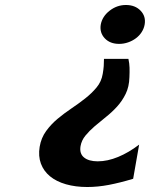

<svg xmlns="http://www.w3.org/2000/svg" viewBox="-20 -739 601 770"><path d="M495 -503Q499 -485 499.5 -467.5Q500 -450 499 -429Q498 -391 484 -362.5Q470 -334 449.5 -311.5Q429 -289 405 -270Q381 -251 359.5 -232.5Q338 -214 322.5 -195Q307 -176 303 -153Q298 -123 317 -107.5Q336 -92 372 -92Q411 -92 453.5 -109.5Q496 -127 538 -159L514 -22Q461 -6 416.5 2.5Q372 11 330 11Q283 11 244.5 0Q206 -11 180.5 -32Q155 -53 144 -83Q133 -113 139 -150Q145 -186 165 -213.5Q185 -241 211.5 -263Q238 -285 267 -304.5Q296 -324 322 -344.5Q348 -365 367.5 -388.5Q387 -412 392 -443Q395 -460 396 -474Q397 -488 397 -503ZM560 -640Q557 -624 548 -610Q539 -596 525 -585.5Q511 -575 493.5 -569Q476 -563 458 -563Q421 -563 400 -585.5Q379 -608 384 -640Q390 -673 419.5 -696Q449 -719 485 -719Q522 -719 544 -696Q566 -673 560 -640Z"/></svg>

Font: LT Museum
Style: Bold Italic
Weight: 700
Designer: Daniel Lyons
Foundry: LyonsType
Version: Version 1.011